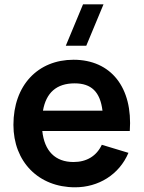

<svg xmlns="http://www.w3.org/2000/svg" viewBox="-20 -822 642 858"><path d="M315.5 15C419.5 15 512.5 -41 554 -139L435 -175C411.5 -125 367.5 -98 308.5 -98C226.5 -98 178.5 -147.5 169 -236.5H560C574 -431 476 -555 308.5 -555C149.5 -555 40 -441 40 -264C40 -100 151.5 15 315.5 15ZM172 -327.5C186 -407.5 232.5 -449.5 313.5 -449.5C388 -449.5 427.5 -412 438 -327.5ZM274 -617.5H365.5L442.5 -802.5H351Z"/></svg>

Font: Manrope
Style: Bold
Weight: 700
Designer: Mikhail Sharanda
Foundry: Mikhail Sharanda
Version: Version 4.505;FEAKit 1.0